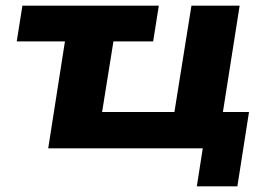

<svg xmlns="http://www.w3.org/2000/svg" viewBox="-20 -523 952 677"><path d="M674 134 695 0H150L209 -377H39L59 -503H540L520 -377H380L340 -128H595L655 -503H825L766 -128H858L817 134Z"/></svg>

Font: Nunito Sans 7pt SemiExpanded ExtraBold
Style: Italic
Weight: 800
Width: 6
Italic angle: -9°
Designer: Vernon Adams
Foundry: Vernon Adams
Version: Version 3.101;gftools[0.9.27]